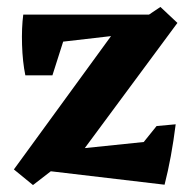

<svg xmlns="http://www.w3.org/2000/svg" viewBox="-20 -517 550 553"><path d="M75 16 20 -29 334 -460H387L442 -497L491 -451L195 -51L141 -35ZM454 15 90 -28 123 -80 394 -108 431 -154 486 -159Q480 -111 472 -67.5Q464 -24 454 15ZM53 -300Q45 -339 43.5 -388Q42 -437 47 -475L174 -435L131 -300ZM49 -384 47 -475H427L386 -423Z"/></svg>

Font: Eczar SemiBold
Style: Regular
Weight: 600
Designer: Vaibhav Singh
Foundry: Rosetta Type Foundry
Version: Version 2.000